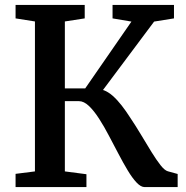

<svg xmlns="http://www.w3.org/2000/svg" viewBox="-20 -763 760 783"><path d="M43.5 0V-54L122.5 -64V-675.5L43.5 -688V-743H325.5V-688L244.5 -675.5V-402.5H327.5L516 -675L439 -688V-743H689.5V-688L608.5 -675L400 -396Q421 -389 439.8 -372.2Q458.5 -355.5 476.2 -332.8Q494 -310 510.5 -284Q534 -249 556.2 -211.8Q578.5 -174.5 598.2 -142.5Q618 -110.5 634.8 -89.2Q651.5 -68 664.5 -64.5L704.5 -53.5V0H570Q554.5 0 537 -18.5Q519.5 -37 501 -67.8Q482.5 -98.5 463.2 -135.5Q444 -172.5 424.5 -209Q405 -246.5 384.2 -278.8Q363.5 -311 342.8 -330.8Q322 -350.5 302 -350.5H244.5V-64L332.5 -52.5V0Z"/></svg>

Font: Merriweather 20pt SemiBold
Style: Regular
Weight: 600
Version: Version 2.100